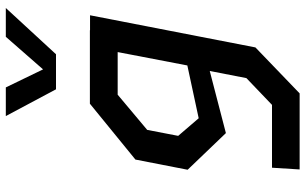

<svg xmlns="http://www.w3.org/2000/svg" viewBox="-215 -635 1050 660"><g transform="rotate(-90 310.0 -305.0)"><path d="M57.5 200H319L477 48L587.5 -520.5H536V-521H283.5L91.5 -364.5L56.5 -185L182.5 -53.5L396 -109L371.5 17L279.5 105H63.5ZM173 -217.5 193.5 -324 314.5 -425.5H461L415 -186L233.5 -147ZM241 -810H339.5L401.5 -682L513.5 -810H612.5L453.5 -637.5H333Z"/></g></svg>

Font: Monaspace Krypton Medium
Style: Italic
Weight: 500
Italic angle: -11°
Designer: Riley Cran & the Lettermatic Team
Foundry: Lettermatic
Version: Version 1.101 (Monaspace Krypton)